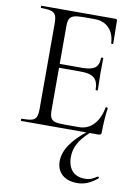

<svg xmlns="http://www.w3.org/2000/svg" viewBox="-97 -688 731 1026"><g transform="rotate(10 268.5 -175.0)"><path d="M43 -12Q81 -12 98.5 -17Q116 -22 122.5 -36.5Q129 -51 129 -81V-544Q129 -574 122.5 -588Q116 -602 98.5 -607.5Q81 -613 43 -613Q41 -613 41 -619Q41 -625 43 -625H445Q454 -625 454 -616L456 -493Q456 -490 450.5 -489.5Q445 -489 445 -492Q442 -545 413 -574.5Q384 -604 336 -604H275Q240 -604 223 -598.5Q206 -593 199.5 -580Q193 -567 193 -539V-85Q193 -58 199.5 -44.5Q206 -31 222 -26Q238 -21 272 -21H352Q400 -21 432 -55Q464 -89 475 -149Q475 -151 479 -151Q482 -151 484.5 -149.5Q487 -148 487 -147Q478 -84 478 -15Q478 -7 474.5 -3.5Q471 0 462 0H43Q41 0 41 -6Q41 -12 43 -12ZM313 -315H163V-336H316Q364 -336 384.5 -352Q405 -368 405 -406Q405 -408 411 -408Q417 -408 417 -406L416 -325Q416 -296 417 -281L418 -233Q418 -231 412 -231Q406 -231 406 -233Q406 -277 384.5 -296Q363 -315 313 -315ZM338 143Q338 191 362 218Q386 245 431 245Q452 245 466.5 239Q481 233 497 222H499Q502 222 504.5 225Q507 228 504 230Q452 275 396 275Q342 275 312.5 248Q283 221 283 176Q283 87 404 -6L416 -1Q375 36 356.5 70Q338 104 338 143Z"/></g></svg>

Font: Cormorant Unicase
Style: Regular
Weight: 400
Designer: Christian Thalmann (Catharsis Fonts)
Foundry: Catharsis Fonts
Version: Version 4.000